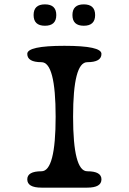

<svg xmlns="http://www.w3.org/2000/svg" viewBox="-20 -860 590 880"><path d="M380 -575Q315 -575 315 -325Q315 -75 380 -75Q445 -75 445 -38Q445 0 380 0H170Q105 0 105 -38Q105 -75 170 -75Q235 -75 235 -325Q235 -575 170 -575Q105 -575 105 -613Q105 -650 275 -650Q445 -650 445 -613Q445 -575 380 -575ZM238 -791Q238 -742 186 -742Q134 -742 134 -791Q134 -840 186 -840Q238 -840 238 -791ZM416 -791Q416 -742 364 -742Q312 -742 312 -791Q312 -840 364 -840Q416 -840 416 -791Z"/></svg>

Font: Syne Mono
Style: Regular
Weight: 400
Monospace: yes
Designer: Lucas Descroix
Foundry: Bonjour Monde
Version: Version 2.000; ttfautohint (v1.8.3)